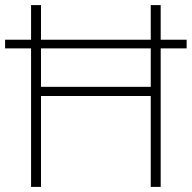

<svg xmlns="http://www.w3.org/2000/svg" viewBox="-20 -734 753 754"><path d="M102 0V-544H0V-578H102V-714H141V-578H572V-714H611V-578H713V-544H611V0H572V-357H141V0ZM141 -393H572V-544H141Z"/></svg>

Font: Noto Sans Bengali ExtraLight
Style: Regular
Weight: 200
Designer: Jelle Bosma - Monotype Design Team
Foundry: Monotype Imaging Inc.
Version: Version 2.003; ttfautohint (v1.8.4.7-5d5b)